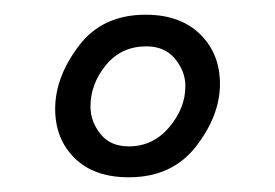

<svg xmlns="http://www.w3.org/2000/svg" viewBox="-20 -642 374 261"><path d="M155 -401Q108 -401 81.5 -427Q55 -453 55 -494Q55 -537 87 -579.5Q119 -622 178 -622Q225 -622 252 -595.5Q279 -569 279 -528Q279 -485 246.5 -443Q214 -401 155 -401ZM155 -443Q188 -443 210 -469Q232 -495 232 -525Q232 -545 218 -562Q204 -579 179 -579Q145 -579 124 -553.5Q103 -528 103 -497Q103 -477 116.5 -460Q130 -443 155 -443Z"/></svg>

Font: Bonbon
Style: Regular
Weight: 400
Designer: Ksenia Erulevich
Foundry: Cyreal (www.cyreal.org)
Version: Version 1.001